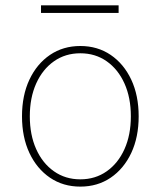

<svg xmlns="http://www.w3.org/2000/svg" viewBox="-20 -692 602 720"><path d="M281.2 7.8Q216.8 7.8 167.5 -25.6Q118.2 -59.1 90.3 -118.4Q62.5 -177.7 62.5 -255.9Q62.5 -334 90.3 -393.3Q118.2 -452.6 167.5 -486.1Q216.8 -519.5 281.2 -519.5Q345.7 -519.5 395 -486.1Q444.3 -452.6 472.2 -393.3Q500 -334 500 -255.9Q500 -177.7 472.2 -118.4Q444.3 -59.1 395 -25.6Q345.7 7.8 281.2 7.8ZM281.2 -19.5Q337.4 -19.5 380.1 -49.6Q422.9 -79.6 446.8 -132.8Q470.7 -186 470.7 -255.9Q470.7 -325.7 446.8 -378.9Q422.9 -432.1 380.1 -462.2Q337.4 -492.2 281.2 -492.2Q225.1 -492.2 182.4 -462.2Q139.6 -432.1 115.7 -378.9Q91.8 -325.7 91.8 -255.9Q91.8 -186 115.7 -132.8Q139.6 -79.6 182.4 -49.6Q225.1 -19.5 281.2 -19.5ZM133.8 -643.6V-671.9H424.8V-643.6Z"/></svg>

Font: Reddit Mono ExtraLight
Style: Regular
Weight: 250
Monospace: yes
Designer: Stephen Hutchings
Foundry: Reddit
Version: Version 1.014